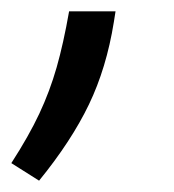

<svg xmlns="http://www.w3.org/2000/svg" viewBox="-95 -111 307 339"><path d="M109 -91 106 -72Q93 9 62 73.5Q31 138 -26 208L-75 177Q-44 129 -25.5 89.5Q-7 50 5 8Q17 -34 27 -91Z"/></svg>

Font: Inria Sans
Style: Italic
Weight: 400
Italic angle: -10°
Designer: Black Foundry Team
Foundry: Black Foundry
Version: Version 1.2; ttfautohint (v1.8.3)